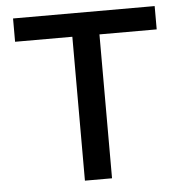

<svg xmlns="http://www.w3.org/2000/svg" viewBox="-49 -707 718 755"><g transform="rotate(-5 309.5 -330.0)"><path d="M589 -660V-568H363V0H256V-568H30V-660Z"/></g></svg>

Font: Elaine Sans Medium
Style: Regular
Weight: 500
Designer: Wei Huang
Foundry: Wei Huang
Version: Version 2.001;December 24, 2019;FontCreator 12.0.0.2547 64-b